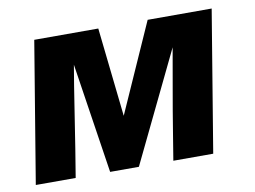

<svg xmlns="http://www.w3.org/2000/svg" viewBox="-62 -609 924 697"><g transform="rotate(-10 400.0 -260.0)"><path d="M17 0 103 -520H339L375 -192L521 -520H757L671 0H524L541 -104Q553 -179 566.5 -254.5Q580 -330 593 -406L397 0H291L229 -406Q216 -330 204.5 -254.5Q193 -179 181 -104L164 0Z"/></g></svg>

Font: Iosevka Aile Heavy Oblique
Style: Regular
Weight: 900
Italic angle: -9°
Designer: Belleve Invis
Foundry: Belleve Invis
Version: Version 31.1.0; ttfautohint (v1.8.4)